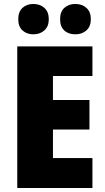

<svg xmlns="http://www.w3.org/2000/svg" viewBox="-20 -948 529 968"><path d="M446 0H67V-714H446V-565H247V-444H431V-295H247V-151H446ZM72 -851Q72 -889 93.5 -908.5Q115 -928 148 -928Q182 -928 204 -908Q226 -888 226 -851Q226 -815 204 -795Q182 -775 148 -775Q115 -775 93.5 -794.5Q72 -814 72 -851ZM283 -851Q283 -889 304.5 -908.5Q326 -928 360 -928Q394 -928 416 -908Q438 -888 438 -851Q438 -815 416 -795Q394 -775 360 -775Q325 -775 304 -794.5Q283 -814 283 -851Z"/></svg>

Font: Noto Sans Oriya Cond Blk
Style: Regular
Weight: 900
Width: 3
Designer: Amélie Bonet and Sol Matas
Foundry: Google LLC
Version: Version 2.006; ttfautohint (v1.8.4.7-5d5b)